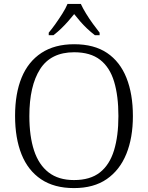

<svg xmlns="http://www.w3.org/2000/svg" viewBox="-20 -951 757 981"><path d="M358 10Q257 10 190 -35Q123 -80 90 -162.5Q57 -245 57 -359Q57 -473 90.5 -554.5Q124 -636 191.5 -680.5Q259 -725 359 -725Q461 -725 527 -680.5Q593 -636 626 -553.5Q659 -471 659 -358Q659 -247 625.5 -164.5Q592 -82 525.5 -36Q459 10 358 10ZM358 -31Q441 -31 490.5 -70Q540 -109 562.5 -182.5Q585 -256 585 -358Q585 -461 563 -534Q541 -607 491.5 -645.5Q442 -684 359 -684Q240 -684 185 -598Q130 -512 130 -358Q130 -255 154 -182Q178 -109 228.5 -70Q279 -31 358 -31ZM229 -784Q245 -803 263.5 -829Q282 -855 299 -882Q316 -909 325 -931H393Q403 -909 419.5 -882Q436 -855 455 -829Q474 -803 489 -784V-771H465Q443 -788 424.5 -805.5Q406 -823 390 -841.5Q374 -860 359 -879Q344 -860 327.5 -841.5Q311 -823 293 -805.5Q275 -788 253 -771H229Z"/></svg>

Font: Noto Serif Thai Light
Style: Regular
Weight: 300
Version: Version 2.001